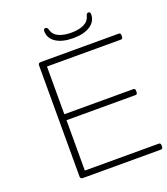

<svg xmlns="http://www.w3.org/2000/svg" viewBox="-156 -980 949 1089"><g transform="rotate(-20 319.0 -436.0)"><path d="M156 0Q140 0 140 -14V-686Q140 -700 156 -700H626Q638 -700 638 -686V-678Q638 -664 626 -664H180V-376H596Q608 -376 608 -362V-354Q608 -340 596 -340H180V-36H626Q638 -36 638 -22V-14Q638 0 626 0ZM376 -764Q311 -764 272.5 -789Q234 -814 234 -857Q234 -872 246 -872Q258 -872 262 -856Q270 -825 300.5 -811Q331 -797 376 -797Q421 -797 451.5 -811Q482 -825 490 -856Q494 -872 505 -872Q517 -872 517 -857Q517 -814 479 -789Q441 -764 376 -764Z"/></g></svg>

Font: Asap Expanded Thin
Style: Regular
Weight: 100
Width: 7
Designer: Pablo Cosgaya
Foundry: Omnibus-Type
Version: Version 3.001; ttfautohint (v1.8.4.7-5d5b)